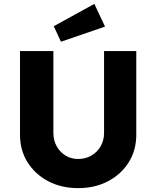

<svg xmlns="http://www.w3.org/2000/svg" viewBox="-20 -963 805 989"><path d="M383 6Q296 6 228.5 -29.5Q161 -65 122 -127Q83 -189 83 -269V-700H255V-278Q255 -240 272 -209.5Q289 -179 318 -161.5Q347 -144 383 -144Q420 -144 450.5 -161.5Q481 -179 498.5 -209.5Q516 -240 516 -278V-700H682V-269Q682 -189 643 -127Q604 -65 536.5 -29.5Q469 6 383 6ZM294 -748 257 -828 466 -943 521 -826Z"/></svg>

Font: Lexend Deca
Style: Bold
Weight: 700
Designer: Bonnie Shaver-Troup, Thomas Jockin
Foundry: Lexend
Version: Version 1.008; ttfautohint (v1.8.4.7-5d5b)